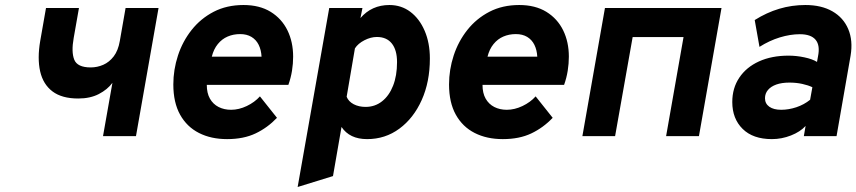

<svg xmlns="http://www.w3.org/2000/svg" viewBox="-20 -543 3417 766"><path d="M391 0 428.5 -212.5Q408.5 -185.5 374.2 -167.8Q340 -150 292 -150Q227 -150 189.5 -178.2Q152 -206.5 140.2 -258.2Q128.5 -310 140.5 -380L163.5 -511H295L274 -391.5Q264 -336 276.2 -305Q288.5 -274 342 -274Q368 -274 392 -284.5Q416 -295 433.8 -318.2Q451.5 -341.5 458 -379.5L481 -511H612.5L522.5 0Z M886 12Q822 12 773.8 -12.5Q725.5 -37 698.5 -85.5Q671.5 -134 671.5 -206Q671.5 -265 690 -321.5Q708.5 -378 744.5 -423.5Q780.5 -469 832.5 -496Q884.5 -523 951.5 -523Q1015.5 -523 1059.8 -495.8Q1104 -468.5 1126.8 -422Q1149.5 -375.5 1149.5 -317Q1149.5 -289.5 1145 -261Q1140.5 -232.5 1130.5 -204.5H805Q805 -171.5 817.5 -149.5Q830 -127.5 852 -116.2Q874 -105 902 -105Q933 -105 964.5 -120Q996 -135 1017 -158.5L1085 -73Q1047.5 -33.5 999.8 -10.8Q952 12 886 12ZM825 -317H1023.5Q1022 -344 1012 -364.2Q1002 -384.5 983.2 -395.8Q964.5 -407 938 -407Q911 -407 888.2 -397.2Q865.5 -387.5 849 -367.2Q832.5 -347 825 -317Z M1167.5 203 1293.5 -511H1426L1418 -471Q1463 -523 1533.5 -523Q1581 -523 1617.2 -495.8Q1653.5 -468.5 1674.2 -420.2Q1695 -372 1695 -309.5Q1695 -216.5 1662.5 -144Q1630 -71.5 1573.5 -29.8Q1517 12 1444.5 12Q1409.5 12 1384 -0.2Q1358.5 -12.5 1342.5 -36.5L1308.5 159.5ZM1438.5 -116.5Q1476 -116.5 1504.2 -138.8Q1532.5 -161 1548.2 -201Q1564 -241 1564 -295Q1564 -343.5 1543.2 -369.5Q1522.5 -395.5 1483.5 -395.5Q1459.5 -395.5 1434 -382.5Q1408.5 -369.5 1396 -350L1363 -157Q1370.5 -138 1391 -127.2Q1411.5 -116.5 1438.5 -116.5Z M1986 12Q1922 12 1873.8 -12.5Q1825.5 -37 1798.5 -85.5Q1771.5 -134 1771.5 -206Q1771.5 -265 1790 -321.5Q1808.5 -378 1844.5 -423.5Q1880.5 -469 1932.5 -496Q1984.5 -523 2051.5 -523Q2115.5 -523 2159.8 -495.8Q2204 -468.5 2226.8 -422Q2249.5 -375.5 2249.5 -317Q2249.5 -289.5 2245 -261Q2240.5 -232.5 2230.5 -204.5H1905Q1905 -171.5 1917.5 -149.5Q1930 -127.5 1952 -116.2Q1974 -105 2002 -105Q2033 -105 2064.5 -120Q2096 -135 2117 -158.5L2185 -73Q2147.5 -33.5 2099.8 -10.8Q2052 12 1986 12ZM1925 -317H2123.5Q2122 -344 2112 -364.2Q2102 -384.5 2083.2 -395.8Q2064.5 -407 2038 -407Q2011 -407 1988.2 -397.2Q1965.5 -387.5 1949 -367.2Q1932.5 -347 1925 -317Z M2303.5 0 2393.5 -511H2858.5L2768.5 0H2637.5L2707 -395H2504L2434 0Z M3059.5 12Q2984 12 2942.8 -28.8Q2901.5 -69.5 2901.5 -136Q2901.5 -191.5 2929.5 -233.2Q2957.5 -275 3008 -298Q3058.5 -321 3126 -321Q3157.5 -321 3189.2 -314.2Q3221 -307.5 3239.5 -296L3243.5 -318Q3252.5 -362 3234 -384.2Q3215.5 -406.5 3171 -406.5Q3133 -406.5 3091.2 -393.8Q3049.5 -381 3010 -356L2991 -463Q3038.5 -493 3088.8 -508Q3139 -523 3193 -523Q3257 -523 3301 -497.8Q3345 -472.5 3364.2 -426.8Q3383.5 -381 3373.5 -321L3317.5 0H3187L3194 -40.5Q3172.5 -17 3135.5 -2.5Q3098.5 12 3059.5 12ZM3096.5 -105Q3126.5 -105 3157.2 -115.2Q3188 -125.5 3212 -145L3221 -195Q3204.5 -203 3180.8 -208.2Q3157 -213.5 3129.5 -213.5Q3099 -213.5 3077.2 -205.8Q3055.5 -198 3043.8 -184Q3032 -170 3032 -151Q3032 -129.5 3049.2 -117.2Q3066.5 -105 3096.5 -105Z"/></svg>

Font: Overpass ExtraBold
Style: Italic
Weight: 800
Italic angle: -10°
Designer: Delve Withrington, Dave Bailey, Thomas Jockin
Foundry: Delve Fonts LLC
Version: Version 4.000